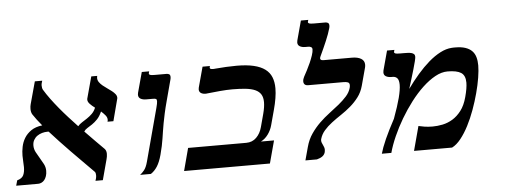

<svg xmlns="http://www.w3.org/2000/svg" viewBox="-67 -869 2674 1013"><g transform="rotate(-5 1269.5 -363.0)"><path d="M99.6 -367.2Q95.7 -373.5 94 -380.9Q92.3 -388.2 92.3 -396.5Q92.3 -410.6 95.7 -422.4L127.9 -540H167L163.1 -526.9Q161.6 -521.5 161.6 -514.6Q161.6 -508.8 162.8 -502.4Q164.1 -496.1 166.5 -492.2Q181.2 -467.8 200.4 -441.7Q219.7 -415.5 241.7 -388.9Q263.7 -362.3 287.6 -335.9Q311.5 -309.6 335.4 -284.2Q343.8 -294.4 356.9 -302.7Q370.1 -311 384.5 -320.6Q398.9 -330.1 411.9 -342.8Q424.8 -355.5 432.1 -374Q416.5 -385.3 405.8 -396.7Q395 -408.2 395 -419.4Q395 -422.9 395.5 -424.8L426.8 -540H458Q456.5 -534.2 456.5 -529.3Q456.5 -517.1 463.6 -506.8Q470.7 -496.6 481.7 -487.5Q492.7 -478.5 505.1 -470Q517.6 -461.4 528.6 -452.9Q539.6 -444.3 546.6 -435.3Q553.7 -426.3 553.7 -416Q553.7 -414.6 553.5 -413.1Q553.2 -411.6 552.7 -409.7L522.5 -294.4H491.2Q493.2 -298.8 493.2 -305.2Q493.2 -317.4 483.9 -328.6Q474.6 -339.8 461.9 -351.1Q450.7 -325.7 436.5 -311Q422.4 -296.4 408.2 -286.9Q394 -277.3 382.3 -270.3Q370.6 -263.2 364.7 -253.4Q392.6 -224.1 418.2 -198.7Q443.8 -173.3 464.4 -152.3Q469.2 -147 471.2 -140.1Q473.1 -133.3 473.1 -126Q473.1 -118.7 471.9 -111.3Q470.7 -104 468.8 -97.2L439.9 10.7H400.9L404.8 -2.4Q405.8 -5.9 406.2 -10Q406.7 -14.2 406.7 -18.6Q406.7 -23.9 405.5 -29.1Q404.3 -34.2 401.4 -37.1Q372.6 -66.4 342.8 -96.2Q313 -126 284.2 -155.5Q255.4 -185.1 228.3 -213.9Q201.2 -242.7 177.2 -269.5H171.4Q156.7 -269.5 142.3 -265.4Q127.9 -261.2 116.5 -253.2Q105 -245.1 97.9 -232.4Q90.8 -219.7 90.8 -203.1Q90.8 -184.6 99.6 -167.7Q108.4 -150.9 118.7 -134.3Q128.9 -117.7 137.7 -100.8Q146.5 -84 146.5 -64.9Q146.5 -48.8 142.3 -36.6Q138.2 -24.4 131.6 -16.4Q125 -8.3 116.2 -4.2Q107.4 0 98.6 0H-18.1L-10.3 -27.8Q15.1 -34.7 23.2 -51.5Q31.2 -68.4 31.2 -93.8Q31.2 -107.9 30 -122.8Q28.8 -137.7 28.8 -154.8Q28.8 -177.2 33.7 -201.7Q38.6 -226.1 51.5 -247.6Q64.5 -269 87.4 -284.9Q110.4 -300.8 146.5 -305.2Q132.3 -322.3 120.6 -337.6Q108.9 -353 99.6 -367.2Z M754.4 -96.2Q744.1 -58.1 729.5 -35.4Q714.8 -12.7 695.3 0H638.2Q649.4 -8.3 660.6 -22.2Q671.9 -36.1 679.7 -64.9L754.4 -344.2Q757.8 -356.9 759.5 -365.7Q761.2 -374.5 761.2 -379.9Q761.2 -389.6 756.1 -391.8Q751 -394 740.2 -394H704.6Q687 -394 675.3 -400.6Q663.6 -407.2 663.6 -421.9Q663.6 -426.3 665 -432.1L694.3 -540H733.4L731 -531.7Q730.5 -530.8 730.5 -528.3Q730.5 -523.4 736.6 -521Q742.7 -518.6 761.2 -518.6H824.2Q831.5 -518.6 837.4 -515.1Q843.3 -511.7 843.3 -500.5Q843.3 -494.1 841.3 -486.8L812.5 -378.9Q802.2 -340.8 795.9 -312Q789.6 -283.2 785.4 -260.3Q781.2 -237.3 778.3 -218.3Q775.4 -199.2 772.5 -180.7Q769.5 -162.1 765.4 -141.8Q761.2 -121.6 754.4 -96.2Z M1084.5 -523.9Q1110.8 -526.4 1139.9 -527.8Q1168.9 -529.3 1195.3 -529.3Q1248.5 -529.3 1285.6 -520.5Q1322.8 -511.7 1345.7 -494.6Q1368.7 -477.5 1378.9 -452.1Q1389.2 -426.8 1389.2 -393.1Q1389.2 -368.7 1384.5 -340.3Q1379.9 -312 1371.1 -279.8L1349.6 -200.2Q1342.8 -174.8 1326.9 -152.8Q1311 -130.9 1288.6 -119.6H1357.9L1325.7 0H871.1L902.8 -119.6H1210.9Q1243.2 -119.6 1264.6 -140.9Q1286.1 -162.1 1294.9 -195.3L1313.5 -264.6Q1322.8 -299.8 1322.8 -325.2Q1322.8 -350.6 1313 -366.5Q1303.2 -382.3 1283.4 -391.4Q1263.7 -400.4 1233.4 -403.8Q1203.1 -407.2 1162.6 -407.2Q1133.3 -407.2 1097.7 -404.1Q1062 -400.9 1026.9 -397Q1024.9 -396.5 1022.9 -396.5Q1021 -396.5 1019 -396.5Q1004.9 -396.5 995.1 -402.8Q985.4 -409.2 985.4 -422.4Q985.4 -426.8 986.8 -432.1L1016.1 -540H1055.2L1053.7 -534.7Q1053.2 -533.2 1053.2 -531.2Q1053.2 -527.3 1056.9 -525.1Q1060.5 -522.9 1070.8 -522.9Q1073.2 -522.9 1076.9 -523.2Q1080.6 -523.4 1084.5 -523.9Z M1619.1 -34.7Q1615.2 -21 1604.2 -12.9Q1593.3 -4.9 1574.7 0H1513.7L1532.7 -69.8Q1543 -108.4 1563.7 -138.4Q1584.5 -168.5 1609.6 -192.9Q1634.8 -217.3 1662.1 -237.8Q1689.5 -258.3 1713.4 -277.8Q1737.3 -297.4 1755.4 -317.6Q1773.4 -337.9 1779.8 -361.3Q1781.7 -368.7 1781.7 -375Q1781.7 -386.7 1773.2 -390.4Q1764.6 -394 1749 -394H1563.5Q1550.3 -394 1544.4 -400.1Q1538.6 -406.2 1538.6 -416Q1538.6 -427.7 1545.4 -440.4Q1552.7 -453.6 1562.5 -472.4Q1572.3 -491.2 1581.1 -511Q1589.8 -530.8 1595.9 -549.3Q1602.1 -567.9 1602.1 -580.6Q1602.1 -596.2 1579.6 -596.2H1565.4Q1547.9 -596.2 1536.4 -602.8Q1524.9 -609.4 1524.9 -623.5Q1524.9 -628.4 1526.4 -634.3L1554.2 -737.3H1593.3L1590.8 -729Q1590.3 -728 1590.3 -725.6Q1590.3 -720.7 1596.4 -718.3Q1602.5 -715.8 1621.1 -715.8H1682.1Q1689.5 -715.8 1695.6 -712.2Q1701.7 -708.5 1701.7 -697.3Q1701.7 -691.4 1699.7 -684.1Q1691.9 -655.8 1676 -618.4Q1660.2 -581.1 1641.1 -540.5Q1640.1 -538.1 1638.9 -535.2Q1637.7 -532.2 1637.7 -529.3Q1637.7 -524.9 1641.4 -521.7Q1645 -518.6 1655.8 -518.6H1805.7Q1835.9 -518.6 1853.8 -507.8Q1871.6 -497.1 1871.6 -475.6Q1871.6 -467.8 1869.6 -460.4L1844.2 -366.2Q1835 -332.5 1815.9 -307.4Q1796.9 -282.2 1772.7 -261.5Q1748.5 -240.7 1721.9 -223.1Q1695.3 -205.6 1671.9 -187.7Q1648.4 -169.9 1630.9 -149.9Q1613.3 -129.9 1606.4 -105Q1605.5 -102.5 1605.5 -100.8Q1605.5 -99.1 1605.5 -96.7Q1605.5 -90.3 1607.9 -84.7Q1610.4 -79.1 1613 -73.2Q1615.7 -67.4 1618.2 -61Q1620.6 -54.7 1620.6 -46.9Q1620.6 -41 1619.1 -34.7Z M2301.3 -402.3Q2269.5 -402.3 2235.8 -383.8Q2202.1 -365.2 2168.7 -334Q2135.3 -302.7 2104 -261.7Q2072.8 -220.7 2046.4 -176Q2020 -131.3 1999.8 -85.7Q1979.5 -40 1968.8 0H1918.5Q1922.4 -14.2 1929.4 -33.4Q1936.5 -52.7 1946.8 -75.7Q1957 -98.6 1970 -124.5Q1982.9 -150.4 1998 -178.2Q2022 -243.2 2033 -285.9Q2043.9 -328.6 2043.9 -354Q2043.9 -378.4 2035.2 -388.7Q2026.4 -398.9 2010.7 -398.9H2004.4Q1986.8 -398.9 1975.3 -405.5Q1963.9 -412.1 1963.9 -426.3Q1963.9 -431.2 1965.3 -437L1993.2 -540H2032.2L2029.8 -531.7Q2029.3 -530.8 2029.3 -528.3Q2029.3 -523.4 2035.4 -521Q2041.5 -518.6 2060.1 -518.6H2080.6Q2091.3 -518.6 2101.8 -518.1Q2112.3 -517.6 2120.6 -515.4Q2128.9 -513.2 2133.8 -508.3Q2138.7 -503.4 2138.7 -494.1Q2138.7 -488.3 2134.3 -470.2Q2129.9 -452.1 2122.8 -428.2Q2115.7 -404.3 2107.7 -377.7Q2099.6 -351.1 2092.3 -328.1Q2120.1 -367.2 2150.4 -402.1Q2180.7 -437 2211.4 -463.6Q2242.2 -490.2 2273.2 -506.3Q2304.2 -522.5 2334 -524.4Q2339.4 -524.9 2344 -524.9Q2348.6 -524.9 2353 -524.9Q2384.8 -524.9 2406.5 -517.6Q2428.2 -510.3 2441.4 -496.8Q2454.6 -483.4 2460.2 -463.9Q2465.8 -444.3 2465.8 -419.9Q2465.8 -393.6 2459.7 -355.5Q2453.6 -317.4 2442.1 -274.7Q2430.7 -231.9 2414.8 -188.2Q2398.9 -144.5 2379.4 -106.7Q2359.9 -68.8 2337.4 -40.5Q2314.9 -12.2 2290.5 0H2088.9L2123.5 -128.9Q2135.3 -126 2154.8 -122.8Q2174.3 -119.6 2198.2 -119.6Q2223.6 -119.6 2251.2 -125.2Q2278.8 -130.9 2304.2 -146.2Q2329.6 -161.6 2350.3 -188.7Q2371.1 -215.8 2382.8 -259.3Q2395.5 -306.2 2395.5 -335Q2395.5 -373 2372.8 -387.7Q2350.1 -402.3 2301.3 -402.3Z"/></g></svg>

Font: Arian AMU Serif
Style: Bold Italic
Weight: 700
Italic angle: -15°
Designer: Ruben Hakobyan (Tarumian)
Foundry: Ruben Hakobyan (Tarumian)
Version: Version 1.002